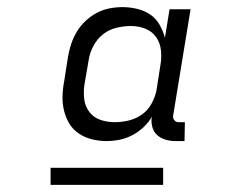

<svg xmlns="http://www.w3.org/2000/svg" viewBox="-20 -713 640 539"><path d="M279 -317Q258 -317 238 -322Q218 -327 201.5 -338Q185 -349 175 -365.5Q165 -382 160 -401.5Q155 -421 155.5 -442Q156 -463 160 -484L171 -554Q174 -572 180 -590Q186 -608 196 -624.5Q206 -641 220.5 -654.5Q235 -668 252 -677Q269 -686 287.5 -689.5Q306 -693 324 -693Q345 -693 365.5 -688Q386 -683 402 -672Q418 -661 428 -643.5Q438 -626 443 -607L456 -687H515L466 -388Q465 -381 469.5 -375.5Q474 -370 481 -370H499L498 -317H472Q458 -317 444.5 -321Q431 -325 421 -334Q411 -343 407.5 -357Q404 -371 406 -385Q397 -369 382.5 -355.5Q368 -342 350.5 -333Q333 -324 315 -320.5Q297 -317 279 -317ZM302 -370Q321 -370 340.5 -374.5Q360 -379 377 -390.5Q394 -402 404.5 -420.5Q415 -439 419 -458L430 -528Q434 -549 432 -570.5Q430 -592 418.5 -608.5Q407 -625 388 -632.5Q369 -640 347 -640Q328 -640 307 -635Q286 -630 269.5 -617Q253 -604 242.5 -584.5Q232 -565 229 -545L217 -475Q214 -455 216.5 -434.5Q219 -414 231 -398.5Q243 -383 262 -376.5Q281 -370 302 -370ZM438 -194H122V-242H438Z"/></svg>

Font: Iosevka HT Light Extended
Style: Italic
Weight: 300
Width: 7
Italic angle: -9°
Monospace: yes
Designer: Belleve Invis
Foundry: Belleve Invis
Version: Version 32.3.0; ttfautohint (v1.8.4)